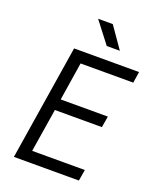

<svg xmlns="http://www.w3.org/2000/svg" viewBox="-169 -1045 938 1144"><g transform="rotate(20 300.0 -472.5)"><path d="M473 0H61L177 -730H589L578 -659H244L206 -417H505L493 -346H195L151 -71H485ZM438 -810H355L251 -945H344Z"/></g></svg>

Font: JetBrains Mono Semi Light
Style: Italic
Weight: 350
Italic angle: -9°
Monospace: yes
Designer: Philipp Nurullin, Konstantin Bulenkov
Foundry: JetBrains
Version: 2.002